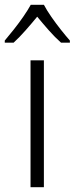

<svg xmlns="http://www.w3.org/2000/svg" viewBox="-48 -785 313 805"><path d="M136 0H80V-532H136ZM136 -765Q148 -742 167.5 -714Q187 -686 208 -659.5Q229 -633 245 -615V-606H208Q183 -628 157 -657.5Q131 -687 108 -715Q85 -687 59 -657.5Q33 -628 9 -606H-28V-615Q-11 -635 10 -661.5Q31 -688 50 -715.5Q69 -743 81 -765Z"/></svg>

Font: Noto Sans Gurmukhi SemiCondensed Light
Style: Regular
Weight: 300
Width: 4
Designer: Jelle Bosma - Monotype Design Team
Foundry: Monotype Imaging Inc.
Version: Version 2.004; ttfautohint (v1.8.4.7-5d5b)